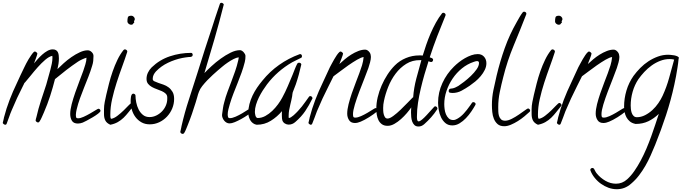

<svg xmlns="http://www.w3.org/2000/svg" viewBox="-25 -866 4945 1393"><path d="M704.1 -61.5Q704.1 -54.7 687 -41.5Q669.9 -28.3 647.5 -15.1Q625 -2 604 9.3Q583 20.5 575.2 23.4Q556.6 30.3 540 30.3Q508.8 30.3 496.6 9.8Q484.4 -10.7 484.4 -39.1Q484.4 -69.3 495.1 -110.4Q505.9 -151.4 521 -194.8Q536.1 -238.3 552.2 -279.8Q568.4 -321.3 579.1 -351.6Q585.9 -372.1 594.2 -398.4Q602.5 -424.8 602.5 -447.3Q588.9 -443.4 570.8 -435.1Q552.7 -426.8 541 -418.9Q497.1 -389.6 456.1 -357.9Q415 -326.2 374 -292Q358.4 -230.5 338.9 -169.9Q319.3 -109.4 293.9 -50.8Q286.1 -34.2 278.8 -16.6Q271.5 1 261.7 15.6Q257.8 22.5 251 22.5Q246.1 22.5 239.7 17.6Q233.4 12.7 233.4 7.8Q233.4 6.8 235.8 -4.4Q238.3 -15.6 239.3 -16.6Q252.9 -77.1 272 -135.3Q291 -193.4 310.5 -252Q326.2 -304.7 339.8 -357.4Q345.7 -379.9 350.6 -402.8Q355.5 -425.8 355.5 -448.2Q355.5 -452.1 355 -455.1Q354.5 -458 354.5 -460.9Q331.1 -456.1 303.2 -432.1Q275.4 -408.2 248 -377.4Q220.7 -346.7 196.3 -315.9Q171.9 -285.2 155.3 -266.6Q153.3 -264.6 152.3 -264.6Q149.4 -258.8 147 -252.9Q144.5 -247.1 141.6 -242.2Q119.1 -198.2 99.1 -155.3Q79.1 -112.3 60.5 -67.4Q49.8 -43 41.5 -18.1Q33.2 6.8 23.4 31.2Q20.5 39.1 12.7 39.1Q7.8 39.1 1.5 34.2Q-4.9 29.3 -4.9 25.4Q-4.9 24.4 -3.4 19Q-2 13.7 -0.5 6.8Q1 0 2.4 -5.9Q3.9 -11.7 3.9 -13.7Q20.5 -78.1 44.4 -140.6Q68.4 -203.1 97.7 -263.7Q111.3 -292 124 -320.8Q136.7 -349.6 151.4 -377.9Q157.2 -389.6 165 -405.3Q172.9 -420.9 182.1 -436Q191.4 -451.2 201.2 -465.3Q210.9 -479.5 219.7 -488.3Q223.6 -492.2 228.5 -492.2Q232.4 -492.2 239.3 -486.8Q246.1 -481.4 246.1 -476.6Q246.1 -473.6 242.7 -463.9Q239.3 -454.1 235.4 -442.4Q231.4 -430.7 227.1 -420.4Q222.7 -410.2 221.7 -406.2Q232.4 -418.9 248 -436.5Q263.7 -454.1 281.7 -470.2Q299.8 -486.3 319.3 -497.1Q338.9 -507.8 357.4 -507.8Q372.1 -507.8 381.3 -502Q390.6 -496.1 395 -486.8Q399.4 -477.5 400.9 -465.8Q402.3 -454.1 402.3 -442.4Q402.3 -422.9 399.4 -403.3Q396.5 -383.8 391.6 -364.3Q410.2 -382.8 436.5 -406.7Q462.9 -430.7 493.2 -451.7Q523.4 -472.7 554.2 -486.8Q585 -501 611.3 -501Q627 -501 640.1 -488.3Q653.3 -475.6 653.3 -460Q653.3 -441.4 651.4 -423.8Q649.4 -406.2 643.6 -388.7Q631.8 -348.6 616.2 -309.1Q600.6 -269.5 585 -230.5Q569.3 -191.4 555.2 -152.3Q541 -113.3 531.2 -72.3Q529.3 -62.5 527.3 -52.7Q525.4 -43 525.4 -33.2Q525.4 -22.5 527.3 -15.1Q529.3 -7.8 542 -7.8Q558.6 -7.8 582 -18.6Q605.5 -29.3 628.4 -42.5Q651.4 -55.7 668.5 -66.4Q685.5 -77.1 689.5 -77.1Q695.3 -77.1 699.7 -72.3Q704.1 -67.4 704.1 -61.5Z M953.1 -727.5Q953.1 -721.7 948.2 -713.9L947.3 -710.9Q949.2 -705.1 949.2 -702.1Q942.4 -697.3 939.5 -691.9Q936.5 -686.5 925.8 -686.5Q917 -686.5 908.2 -693.8Q899.4 -701.2 899.4 -711.9Q899.4 -729.5 902.8 -740.7Q906.2 -752 928.7 -752Q937.5 -752 945.3 -744.1Q953.1 -736.3 953.1 -727.5ZM946.3 -104.5Q946.3 -99.6 943.4 -96.7Q924.8 -74.2 907.7 -52.2Q890.6 -30.3 871.6 -11.7Q852.5 6.8 829.1 20Q805.7 33.2 775.4 39.1Q749 27.3 739.3 8.3Q729.5 -10.7 729.5 -38.1V-73.2Q729.5 -98.6 734.9 -126Q740.2 -153.3 746.1 -178.7Q754.9 -216.8 766.1 -260.7Q777.3 -304.7 792.5 -348.1Q807.6 -391.6 827.1 -432.1Q846.7 -472.7 871.1 -502.9Q876 -507.8 880.9 -507.8Q886.7 -507.8 892.6 -503.4Q898.4 -499 898.4 -492.2V-490.2Q881.8 -438.5 860.8 -381.3Q839.8 -324.2 820.8 -265.1Q801.8 -206.1 788.6 -147.5Q775.4 -88.9 775.4 -34.2Q775.4 -28.3 775.9 -17.6Q776.4 -6.8 782.2 -3.9Q803.7 -7.8 827.6 -26.4Q851.6 -44.9 872.6 -65.4Q893.6 -85.9 909.2 -102.5Q924.8 -119.1 930.7 -119.1Q935.5 -119.1 940.9 -114.3Q946.3 -109.4 946.3 -104.5Z M1373 -468.8Q1373 -456.1 1361.3 -454.1Q1356.4 -452.1 1352.1 -452.6Q1347.7 -453.1 1342.8 -452.1Q1331.1 -451.2 1319.8 -449.2Q1308.6 -447.3 1296.9 -445.3Q1244.1 -434.6 1193.8 -410.6Q1143.6 -386.7 1106.4 -347.7Q1095.7 -335.9 1089.4 -322.8Q1083 -309.6 1083 -293Q1083 -282.2 1094.7 -276.4Q1106.4 -270.5 1123.5 -264.6Q1140.6 -258.8 1160.6 -252Q1180.7 -245.1 1197.8 -232.4Q1214.8 -219.7 1226.6 -199.7Q1238.3 -179.7 1238.3 -148.4Q1238.3 -112.3 1224.6 -79.1Q1210.9 -45.9 1186.5 -20Q1162.1 5.9 1129.9 21Q1097.7 36.1 1061.5 36.1Q1027.3 36.1 1001.5 21.5Q975.6 6.8 958 -16.6Q940.4 -40 931.6 -69.8Q922.9 -99.6 922.9 -130.9Q922.9 -136.7 923.3 -146Q923.8 -155.3 925.3 -164.1Q926.8 -172.9 930.7 -179.7Q934.6 -186.5 942.4 -186.5Q947.3 -186.5 952.6 -182.6Q958 -178.7 958 -172.9Q958 -150.4 963.4 -123Q968.8 -95.7 980.5 -72.3Q992.2 -48.8 1011.7 -32.7Q1031.2 -16.6 1059.6 -16.6Q1085 -16.6 1108.4 -27.8Q1131.8 -39.1 1149.9 -57.6Q1168 -76.2 1178.2 -100.1Q1188.5 -124 1188.5 -149.4V-159.2Q1188.5 -175.8 1177.2 -186.5Q1166 -197.3 1149.4 -204.6Q1132.8 -211.9 1113.3 -218.8Q1093.8 -225.6 1077.1 -234.9Q1060.5 -244.1 1049.3 -257.8Q1038.1 -271.5 1038.1 -293.9Q1038.1 -317.4 1048.3 -338.9Q1058.6 -360.4 1075.2 -377Q1132.8 -432.6 1207.5 -457.5Q1282.2 -482.4 1361.3 -482.4Q1367.2 -482.4 1370.1 -478Q1373 -473.6 1373 -468.8Z M1805.7 -63.5Q1805.7 -55.7 1800.8 -53.7Q1789.1 -43 1768.1 -28.8Q1747.1 -14.6 1724.1 -2Q1701.2 10.7 1678.7 20Q1656.2 29.3 1640.6 29.3Q1628.9 29.3 1619.1 23.9Q1609.4 18.6 1602.1 9.8Q1594.7 1 1590.3 -9.8Q1585.9 -20.5 1585.9 -31.2Q1585.9 -33.2 1586.4 -35.6Q1586.9 -38.1 1586.9 -40Q1589.8 -61.5 1592.8 -82Q1595.7 -102.5 1601.6 -123Q1611.3 -162.1 1625.5 -199.7Q1639.6 -237.3 1653.8 -274.9Q1668 -312.5 1681.2 -350.1Q1694.3 -387.7 1703.1 -426.8Q1705.1 -432.6 1705.6 -438.5Q1706.1 -444.3 1707 -450.2Q1690.4 -448.2 1669.4 -437.5Q1648.4 -426.8 1627 -412.1Q1605.5 -397.5 1586.4 -381.3Q1567.4 -365.2 1554.7 -354.5Q1539.1 -340.8 1518.6 -322.3Q1498 -303.7 1478.5 -283.2Q1459 -262.7 1442.4 -241.7Q1425.8 -220.7 1418.9 -201.2Q1411.1 -181.6 1406.2 -161.6Q1401.4 -141.6 1394.5 -122.1Q1381.8 -81.1 1367.7 -40Q1353.5 1 1336.9 42Q1331.1 55.7 1325.2 70.8Q1319.3 85.9 1311.5 98.6Q1307.6 105.5 1299.8 105.5Q1294.9 105.5 1289.1 101.1Q1283.2 96.7 1283.2 90.8Q1283.2 89.8 1284.7 84Q1286.1 78.1 1287.6 70.8Q1289.1 63.5 1290.5 57.1Q1292 50.8 1292 48.8Q1314.5 -49.8 1345.7 -144.5Q1377 -239.3 1407.2 -335.9Q1433.6 -421.9 1460.9 -506.3Q1488.3 -590.8 1516.6 -675.8Q1525.4 -704.1 1534.7 -732.4Q1543.9 -760.7 1553.7 -789.1Q1558.6 -800.8 1562 -813.5Q1565.4 -826.2 1570.3 -837.9Q1573.2 -845.7 1582 -845.7Q1586.9 -845.7 1592.8 -841.3Q1598.6 -836.9 1598.6 -831.1L1597.7 -830.1Q1566.4 -705.1 1530.8 -582Q1495.1 -459 1458 -335.9Q1478.5 -357.4 1509.8 -386.2Q1541 -415 1576.2 -440.4Q1611.3 -465.8 1647.9 -483.9Q1684.6 -502 1715.8 -502Q1722.7 -502 1729.5 -498Q1736.3 -494.1 1742.2 -487.8Q1748 -481.4 1752 -474.1Q1755.9 -466.8 1755.9 -460Q1755.9 -449.2 1754.9 -438Q1753.9 -426.8 1751 -416Q1741.2 -377 1727.5 -338.9Q1713.9 -300.8 1698.7 -263.2Q1683.6 -225.6 1668.9 -188Q1654.3 -150.4 1642.6 -111.3Q1637.7 -94.7 1632.3 -73.7Q1627 -52.7 1627 -35.2Q1627 -26.4 1629.4 -17.6Q1631.8 -8.8 1642.6 -8.8Q1660.2 -8.8 1684.6 -19.5Q1709 -30.3 1731.4 -43.5Q1753.9 -56.6 1770.5 -67.9Q1787.1 -79.1 1791 -79.1Q1797.9 -79.1 1801.8 -74.2Q1805.7 -69.3 1805.7 -63.5Z M2242.2 -152.3Q2216.8 -100.6 2189.5 -60.1Q2162.1 -19.5 2118.2 18.6Q2096.7 38.1 2069.3 38.1Q2054.7 38.1 2041.5 29.8Q2028.3 21.5 2023.4 6.8Q2021.5 2 2021 -6.8Q2020.5 -15.6 2020 -25.4Q2019.5 -35.2 2020 -44.4Q2020.5 -53.7 2020.5 -59.6Q1986.3 -18.6 1939.9 10.3Q1893.6 39.1 1837.9 39.1Q1835 39.1 1829.6 37.1Q1824.2 35.2 1821.3 34.2Q1798.8 23.4 1787.6 0Q1776.4 -23.4 1776.4 -46.9Q1776.4 -79.1 1784.7 -110.8Q1793 -142.6 1807.1 -172.4Q1821.3 -202.1 1839.8 -229.5Q1858.4 -256.8 1878.9 -281.2Q1931.6 -346.7 2000 -395Q2068.4 -443.4 2148.4 -472.7Q2149.4 -473.6 2152.3 -473.6Q2159.2 -473.6 2162.6 -468.8Q2166 -463.9 2166 -458Q2166 -449.2 2159.2 -446.3Q2142.6 -437.5 2126.5 -430.2Q2110.4 -422.9 2094.7 -414.1Q1986.3 -351.6 1912.1 -253.9Q1897.5 -234.4 1881.8 -210Q1866.2 -185.5 1853.5 -159.7Q1840.8 -133.8 1832.5 -106.4Q1824.2 -79.1 1824.2 -53.7Q1824.2 -49.8 1825.2 -42.5Q1826.2 -35.2 1828.1 -27.8Q1830.1 -20.5 1834.5 -15.1Q1838.9 -9.8 1844.7 -9.8Q1873 -9.8 1899.9 -24.4Q1926.8 -39.1 1950.2 -61.5Q1973.6 -84 1992.2 -109.4Q2010.7 -134.8 2022.5 -157.2Q2044.9 -198.2 2062.5 -239.7Q2080.1 -281.2 2097.7 -323.2Q2104.5 -340.8 2113.8 -364.3Q2123 -387.7 2131.8 -404.3Q2135.7 -411.1 2144.5 -411.1Q2151.4 -411.1 2156.2 -407.2Q2161.1 -403.3 2161.1 -396.5L2160.2 -394.5Q2152.3 -359.4 2142.6 -323.7Q2132.8 -288.1 2121.1 -253.9Q2116.2 -240.2 2109.4 -223.6Q2102.5 -207 2098.6 -195.3Q2096.7 -188.5 2096.2 -181.6Q2095.7 -174.8 2094.7 -168Q2091.8 -152.3 2088.4 -137.2Q2085 -122.1 2081.1 -106.4Q2076.2 -86.9 2072.8 -66.9Q2069.3 -46.9 2069.3 -26.4Q2069.3 -21.5 2069.3 -17.6Q2069.3 -13.7 2070.3 -9.8Q2077.1 -9.8 2086.4 -15.6Q2095.7 -21.5 2105.5 -29.8Q2115.2 -38.1 2123.5 -46.9Q2131.8 -55.7 2136.7 -60.5Q2166 -91.8 2192.4 -129.9Q2199.2 -137.7 2204.6 -147Q2210 -156.2 2216.8 -164.1Q2219.7 -168.9 2225.6 -168.9Q2232.4 -168.9 2237.3 -164.1Q2242.2 -159.2 2242.2 -152.3Z M2714.8 -65.4Q2714.8 -59.6 2710 -56.6Q2699.2 -47.9 2684.6 -37.1Q2669.9 -26.4 2653.3 -16.1Q2636.7 -5.9 2620.6 2.9Q2604.5 11.7 2591.8 16.6Q2569.3 26.4 2549.8 26.4Q2520.5 26.4 2507.3 5.4Q2494.1 -15.6 2494.1 -41Q2494.1 -71.3 2503.9 -109.9Q2513.7 -148.4 2527.3 -188.5Q2541 -228.5 2556.2 -267.1Q2571.3 -305.7 2582 -335Q2592.8 -363.3 2601.6 -392.1Q2610.4 -420.9 2613.3 -452.1Q2595.7 -450.2 2565.4 -432.6Q2535.2 -415 2502.4 -392.1Q2469.7 -369.1 2440.4 -346.7Q2411.1 -324.2 2394.5 -312.5L2359.4 -242.2Q2335.9 -196.3 2314.9 -150.9Q2293.9 -105.5 2274.4 -58.6Q2265.6 -36.1 2257.8 -13.7Q2250 8.8 2240.2 31.2Q2237.3 39.1 2229.5 39.1Q2225.6 39.1 2219.2 34.2Q2212.9 29.3 2212.9 25.4Q2212.9 24.4 2214.4 19Q2215.8 13.7 2217.3 6.8Q2218.8 0 2220.2 -5.9Q2221.7 -11.7 2221.7 -13.7Q2238.3 -78.1 2262.2 -140.6Q2286.1 -203.1 2315.4 -263.7Q2329.1 -292 2341.8 -320.8Q2354.5 -349.6 2368.2 -377.9Q2374 -388.7 2382.3 -404.3Q2390.6 -419.9 2399.9 -436Q2409.2 -452.1 2418.9 -466.3Q2428.7 -480.5 2437.5 -488.3Q2441.4 -492.2 2446.3 -492.2Q2450.2 -492.2 2457 -486.8Q2463.9 -481.4 2463.9 -476.6Q2463.9 -473.6 2460.4 -462.9Q2457 -452.1 2452.1 -439.9Q2447.3 -427.7 2442.9 -416.5Q2438.5 -405.3 2437.5 -401.4Q2454.1 -417 2476.1 -435.5Q2498 -454.1 2522.9 -469.7Q2547.9 -485.4 2574.2 -495.6Q2600.6 -505.9 2624 -505.9Q2637.7 -505.9 2649.9 -493.7Q2662.1 -481.4 2664.1 -467.8Q2666 -458 2666 -453.1Q2666 -436.5 2659.7 -412.6Q2653.3 -388.7 2647.5 -372.1Q2637.7 -343.8 2619.1 -297.4Q2600.6 -251 2582 -202.1Q2563.5 -153.3 2549.8 -108.4Q2536.1 -63.5 2536.1 -38.1Q2536.1 -27.3 2538.1 -20Q2540 -12.7 2552.7 -12.7Q2570.3 -12.7 2594.2 -23.4Q2618.2 -34.2 2640.6 -47.4Q2663.1 -60.5 2679.7 -71.3Q2696.3 -82 2700.2 -82Q2706.1 -82 2710.4 -76.7Q2714.8 -71.3 2714.8 -65.4Z M3208 -757.8Q3208 -754.9 3207 -752.9Q3175.8 -677.7 3147 -603Q3118.2 -528.3 3092.8 -450.2Q3099.6 -448.2 3108.4 -444.3Q3117.2 -440.4 3117.2 -432.6Q3117.2 -425.8 3113.3 -420.9Q3109.4 -416 3102.5 -416Q3098.6 -416 3093.3 -418Q3087.9 -419.9 3084 -421.9Q3069.3 -377 3054.7 -326.2Q3040 -275.4 3027.8 -223.6Q3015.6 -171.9 3007.8 -120.6Q3000 -69.3 3000 -22.5Q3000 -18.6 3000 -12.2Q3000 -5.9 3001 0Q3002 5.9 3004.4 10.3Q3006.8 14.6 3012.7 14.6Q3021.5 14.6 3037.6 1Q3053.7 -12.7 3070.3 -30.8Q3086.9 -48.8 3102.1 -65.9Q3117.2 -83 3124 -89.8Q3127 -94.7 3132.8 -94.7Q3138.7 -94.7 3143.6 -89.8Q3148.4 -85 3148.4 -79.1Q3148.4 -74.2 3146.5 -72.3Q3127 -42 3103.5 -15.6Q3080.1 10.7 3053.7 34.2Q3034.2 51.8 3011.7 51.8Q2992.2 51.8 2981.4 41Q2970.7 30.3 2965.3 15.1Q2960 0 2958.5 -17.6Q2957 -35.2 2957 -49.8Q2957 -59.6 2957.5 -68.8Q2958 -78.1 2959 -86.9Q2946.3 -68.4 2926.8 -45.4Q2907.2 -22.5 2884.3 -2Q2861.3 18.6 2836.4 32.7Q2811.5 46.9 2787.1 46.9Q2761.7 46.9 2745.6 35.2Q2729.5 23.4 2720.7 5.4Q2711.9 -12.7 2708.5 -34.2Q2705.1 -55.7 2705.1 -75.2Q2705.1 -117.2 2715.3 -160.6Q2725.6 -204.1 2743.7 -245.6Q2761.7 -287.1 2786.1 -324.7Q2810.5 -362.3 2839.8 -391.6Q2874 -425.8 2919.9 -444.8Q2965.8 -463.9 3015.6 -463.9Q3022.5 -463.9 3028.8 -463.9Q3035.2 -463.9 3042 -462.9Q3052.7 -499 3066.9 -540Q3081.1 -581.1 3098.6 -622.1Q3116.2 -663.1 3137.2 -701.2Q3158.2 -739.3 3181.6 -768.6Q3184.6 -773.4 3191.4 -773.4Q3197.3 -773.4 3202.6 -769Q3208 -764.6 3208 -757.8ZM3032.2 -429.7H3024.4Q2966.8 -430.7 2922.4 -402.8Q2877.9 -375 2845.2 -331.5Q2812.5 -288.1 2791.5 -235.4Q2770.5 -182.6 2760.7 -133.8Q2754.9 -108.4 2754.9 -83Q2754.9 -75.2 2755.4 -62Q2755.9 -48.8 2759.3 -36.1Q2762.7 -23.4 2769 -14.6Q2775.4 -5.9 2787.1 -5.9Q2802.7 -5.9 2828.6 -24.9Q2854.5 -43.9 2881.3 -69.8Q2908.2 -95.7 2932.6 -121.1Q2957 -146.5 2968.8 -158.2Q2970.7 -160.2 2972.7 -160.2Q2977.5 -228.5 2995.6 -296.4Q3013.7 -364.3 3032.2 -429.7Z M3503.9 -407.2Q3503.9 -382.8 3492.2 -358.9Q3480.5 -335 3462.4 -313.5Q3444.3 -292 3422.9 -274.4Q3401.4 -256.8 3382.8 -244.1Q3354.5 -224.6 3323.7 -208Q3293 -191.4 3256.8 -191.4Q3249 -191.4 3239.7 -193.4Q3230.5 -195.3 3230.5 -206.1Q3230.5 -219.7 3243.2 -222.7Q3246.1 -223.6 3250 -223.6Q3253.9 -223.6 3257.8 -224.6Q3268.6 -226.6 3278.8 -231.4Q3289.1 -236.3 3299.8 -242.2Q3316.4 -252.9 3341.8 -272.5Q3367.2 -292 3391.6 -315.4Q3416 -338.9 3433.1 -363.3Q3450.2 -387.7 3450.2 -409.2Q3450.2 -422.9 3435.5 -422.9Q3429.7 -422.9 3423.8 -420.9Q3418 -418.9 3412.1 -417Q3365.2 -401.4 3326.2 -369.6Q3287.1 -337.9 3258.8 -295.9Q3230.5 -253.9 3214.4 -206.1Q3198.2 -158.2 3198.2 -110.4Q3198.2 -94.7 3200.7 -74.7Q3203.1 -54.7 3210.4 -37.1Q3217.8 -19.5 3230.5 -7.3Q3243.2 4.9 3263.7 4.9Q3271.5 4.9 3278.3 2.4Q3285.2 0 3292 -3.9Q3318.4 -18.6 3340.8 -43.5Q3363.3 -68.4 3380.9 -93.8Q3385.7 -99.6 3390.1 -106.4Q3394.5 -113.3 3399.4 -120.1Q3402.3 -125 3409.2 -125Q3415 -125 3420.4 -121.1Q3425.8 -117.2 3425.8 -110.4Q3425.8 -108.4 3423.8 -104.5Q3412.1 -83 3394.5 -57.1Q3377 -31.2 3355.5 -8.8Q3334 13.7 3309.1 28.8Q3284.2 43.9 3256.8 43.9Q3226.6 43.9 3206.5 26.9Q3186.5 9.8 3174.8 -15.1Q3163.1 -40 3158.2 -68.8Q3153.3 -97.7 3153.3 -121.1Q3153.3 -195.3 3184.6 -263.2Q3215.8 -331.1 3268.6 -382.8Q3284.2 -398.4 3304.7 -414.6Q3325.2 -430.7 3348.1 -443.8Q3371.1 -457 3395 -465.3Q3418.9 -473.6 3441.4 -473.6Q3469.7 -473.6 3486.8 -454.6Q3503.9 -435.5 3503.9 -407.2Z M3821.3 -63.5Q3821.3 -58.6 3817.4 -54.7Q3801.8 -40 3779.3 -21.5Q3756.8 -2.9 3731.9 12.7Q3707 28.3 3681.2 39.1Q3655.3 49.8 3633.8 49.8Q3602.5 49.8 3585 34.2Q3567.4 18.6 3558.1 -4.4Q3548.8 -27.3 3546.4 -54.2Q3543.9 -81.1 3543.9 -104.5Q3543.9 -159.2 3554.7 -211.9Q3565.4 -264.6 3578.1 -317.4Q3602.5 -419.9 3637.2 -517.6Q3671.9 -615.2 3724.6 -707Q3734.4 -724.6 3744.6 -742.2Q3754.9 -759.8 3766.6 -775.4Q3770.5 -781.2 3777.3 -781.2Q3783.2 -781.2 3788.6 -777.3Q3793.9 -773.4 3793.9 -766.6Q3793.9 -763.7 3793 -761.7Q3749 -648.4 3702.1 -536.1Q3655.3 -423.8 3626 -305.7Q3612.3 -252.9 3601.1 -198.7Q3589.8 -144.5 3589.8 -88.9Q3589.8 -74.2 3590.3 -57.1Q3590.8 -40 3595.2 -25.4Q3599.6 -10.7 3609.9 -0.5Q3620.1 9.8 3639.6 9.8Q3661.1 9.8 3688 -3.9Q3714.8 -17.6 3739.7 -34.7Q3764.6 -51.8 3783.2 -65.4Q3801.8 -79.1 3805.7 -79.1Q3811.5 -79.1 3816.4 -74.2Q3821.3 -69.3 3821.3 -63.5Z M4055.7 -727.5Q4055.7 -721.7 4050.8 -713.9L4049.8 -710.9Q4051.8 -705.1 4051.8 -702.1Q4044.9 -697.3 4042 -691.9Q4039.1 -686.5 4028.3 -686.5Q4019.5 -686.5 4010.7 -693.8Q4002 -701.2 4002 -711.9Q4002 -729.5 4005.4 -740.7Q4008.8 -752 4031.2 -752Q4040 -752 4047.9 -744.1Q4055.7 -736.3 4055.7 -727.5ZM4048.8 -104.5Q4048.8 -99.6 4045.9 -96.7Q4027.3 -74.2 4010.3 -52.2Q3993.2 -30.3 3974.1 -11.7Q3955.1 6.8 3931.6 20Q3908.2 33.2 3877.9 39.1Q3851.6 27.3 3841.8 8.3Q3832 -10.7 3832 -38.1V-73.2Q3832 -98.6 3837.4 -126Q3842.8 -153.3 3848.6 -178.7Q3857.4 -216.8 3868.7 -260.7Q3879.9 -304.7 3895 -348.1Q3910.2 -391.6 3929.7 -432.1Q3949.2 -472.7 3973.6 -502.9Q3978.5 -507.8 3983.4 -507.8Q3989.3 -507.8 3995.1 -503.4Q4001 -499 4001 -492.2V-490.2Q3984.4 -438.5 3963.4 -381.3Q3942.4 -324.2 3923.3 -265.1Q3904.3 -206.1 3891.1 -147.5Q3877.9 -88.9 3877.9 -34.2Q3877.9 -28.3 3878.4 -17.6Q3878.9 -6.8 3884.8 -3.9Q3906.2 -7.8 3930.2 -26.4Q3954.1 -44.9 3975.1 -65.4Q3996.1 -85.9 4011.7 -102.5Q4027.3 -119.1 4033.2 -119.1Q4038.1 -119.1 4043.5 -114.3Q4048.8 -109.4 4048.8 -104.5Z M4517.6 -65.4Q4517.6 -59.6 4512.7 -56.6Q4502 -47.9 4487.3 -37.1Q4472.7 -26.4 4456.1 -16.1Q4439.5 -5.9 4423.3 2.9Q4407.2 11.7 4394.5 16.6Q4372.1 26.4 4352.5 26.4Q4323.2 26.4 4310.1 5.4Q4296.9 -15.6 4296.9 -41Q4296.9 -71.3 4306.6 -109.9Q4316.4 -148.4 4330.1 -188.5Q4343.8 -228.5 4358.9 -267.1Q4374 -305.7 4384.8 -335Q4395.5 -363.3 4404.3 -392.1Q4413.1 -420.9 4416 -452.1Q4398.4 -450.2 4368.2 -432.6Q4337.9 -415 4305.2 -392.1Q4272.5 -369.1 4243.2 -346.7Q4213.9 -324.2 4197.3 -312.5L4162.1 -242.2Q4138.7 -196.3 4117.7 -150.9Q4096.7 -105.5 4077.1 -58.6Q4068.4 -36.1 4060.5 -13.7Q4052.7 8.8 4043 31.2Q4040 39.1 4032.2 39.1Q4028.3 39.1 4022 34.2Q4015.6 29.3 4015.6 25.4Q4015.6 24.4 4017.1 19Q4018.6 13.7 4020 6.8Q4021.5 0 4022.9 -5.9Q4024.4 -11.7 4024.4 -13.7Q4041 -78.1 4064.9 -140.6Q4088.9 -203.1 4118.2 -263.7Q4131.8 -292 4144.5 -320.8Q4157.2 -349.6 4170.9 -377.9Q4176.8 -388.7 4185.1 -404.3Q4193.4 -419.9 4202.6 -436Q4211.9 -452.1 4221.7 -466.3Q4231.4 -480.5 4240.2 -488.3Q4244.1 -492.2 4249 -492.2Q4252.9 -492.2 4259.8 -486.8Q4266.6 -481.4 4266.6 -476.6Q4266.6 -473.6 4263.2 -462.9Q4259.8 -452.1 4254.9 -439.9Q4250 -427.7 4245.6 -416.5Q4241.2 -405.3 4240.2 -401.4Q4256.8 -417 4278.8 -435.5Q4300.8 -454.1 4325.7 -469.7Q4350.6 -485.4 4377 -495.6Q4403.3 -505.9 4426.8 -505.9Q4440.4 -505.9 4452.6 -493.7Q4464.8 -481.4 4466.8 -467.8Q4468.8 -458 4468.8 -453.1Q4468.8 -436.5 4462.4 -412.6Q4456.1 -388.7 4450.2 -372.1Q4440.4 -343.8 4421.9 -297.4Q4403.3 -251 4384.8 -202.1Q4366.2 -153.3 4352.5 -108.4Q4338.9 -63.5 4338.9 -38.1Q4338.9 -27.3 4340.8 -20Q4342.8 -12.7 4355.5 -12.7Q4373 -12.7 4397 -23.4Q4420.9 -34.2 4443.4 -47.4Q4465.8 -60.5 4482.4 -71.3Q4499 -82 4502.9 -82Q4508.8 -82 4513.2 -76.7Q4517.6 -71.3 4517.6 -65.4Z M4900.4 -445.3Q4900.4 -443.4 4898.4 -439.5Q4896.5 -422.9 4895 -407.7Q4893.6 -392.6 4890.6 -377Q4885.7 -344.7 4879.9 -313.5Q4874 -282.2 4867.2 -251Q4842.8 -138.7 4807.1 -30.3Q4771.5 78.1 4728.5 184.6Q4712.9 222.7 4695.8 261.2Q4678.7 299.8 4657.7 336.4Q4636.7 373 4611.3 406.2Q4585.9 439.5 4553.7 466.8Q4508.8 506.8 4450.2 506.8Q4418.9 506.8 4389.6 496.1Q4360.4 485.4 4335 467.3Q4309.6 449.2 4289.6 424.3Q4269.5 399.4 4258.8 371.1Q4257.8 370.1 4257.8 366.2Q4257.8 360.4 4262.7 356.4Q4267.6 352.5 4273.4 352.5Q4280.3 352.5 4285.2 359.4Q4290 368.2 4294.4 377Q4298.8 385.7 4305.7 393.6Q4331.1 424.8 4367.7 445.8Q4404.3 466.8 4444.3 466.8Q4490.2 466.8 4525.4 434.6Q4552.7 410.2 4577.1 375Q4601.6 339.8 4623.5 298.8Q4645.5 257.8 4664.6 212.9Q4683.6 168 4699.7 123.5Q4715.8 79.1 4729.5 37.1Q4743.2 -4.9 4754.9 -40Q4719.7 -5.9 4678.7 13.7Q4637.7 33.2 4587.9 33.2Q4586.9 33.2 4585 33.2Q4583 33.2 4582 32.2Q4559.6 27.3 4544.4 14.6Q4529.3 2 4520 -15.1Q4510.7 -32.2 4506.8 -52.2Q4502.9 -72.3 4502.9 -92.8Q4502.9 -151.4 4520 -209Q4537.1 -266.6 4571.3 -315.4Q4592.8 -344.7 4620.1 -372.6Q4647.5 -400.4 4679.7 -421.4Q4711.9 -442.4 4748 -455.6Q4784.2 -468.8 4822.3 -468.8Q4828.1 -468.8 4840.8 -467.8Q4853.5 -466.8 4866.7 -464.4Q4879.9 -461.9 4890.1 -457Q4900.4 -452.1 4900.4 -445.3ZM4866.2 -433.6Q4851.6 -437.5 4833 -437.5Q4798.8 -437.5 4765.6 -424.8Q4732.4 -412.1 4703.1 -391.1Q4673.8 -370.1 4649.4 -343.8Q4625 -317.4 4606.4 -291Q4579.1 -250 4564.9 -200.2Q4550.8 -150.4 4550.8 -100.6Q4550.8 -89.8 4552.2 -75.2Q4553.7 -60.5 4558.1 -47.4Q4562.5 -34.2 4571.8 -24.9Q4581.1 -15.6 4595.7 -15.6Q4626 -15.6 4654.8 -30.3Q4683.6 -44.9 4708 -67.4Q4732.4 -89.8 4751.5 -117.7Q4770.5 -145.5 4782.2 -170.9Q4811.5 -234.4 4829.6 -300.8Q4847.7 -367.2 4866.2 -433.6Z"/></svg>

Font: Calligraffitti
Style: Regular
Weight: 400
Designer: Dathan Boardman
Foundry: Open Window
Version: Version 1.002